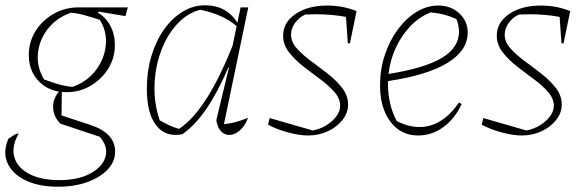

<svg xmlns="http://www.w3.org/2000/svg" viewBox="-42 -506 2222 727"><path d="M210 -157Q201 -157 192 -158L191 -69L300 -33Q394 -2 394 68Q394 106 365.5 136Q337 166 288.5 183.5Q240 201 178 201Q104 201 54 176.5Q4 152 -14 110.5Q-32 69 -10 19Q10 6 14 3.5Q18 1 29 -1Q1 48 12 88Q23 128 67.5 152Q112 176 183 176Q253 176 299 151.5Q345 127 357 89Q369 51 336 12L186 -38Q159 -67 159 -101Q159 -133 181 -159Q130 -168 98.5 -205.5Q67 -243 67 -298Q67 -347 92.5 -388Q118 -429 161 -453.5Q204 -478 254 -478H442L433 -445L331 -462L329 -458Q359 -440 376 -408Q393 -376 393 -335Q393 -287 368 -246.5Q343 -206 301.5 -181.5Q260 -157 210 -157ZM233 -177Q288 -197 320.5 -239.5Q353 -282 358.5 -334Q364 -386 336 -431Q310 -439 283 -447Q256 -455 227 -458Q172 -439 139 -396.5Q106 -354 101.5 -302.5Q97 -251 125 -205Q163 -191 188.5 -184.5Q214 -178 233 -177Z M649 2Q586 15 550 -30.5Q514 -76 514 -170Q514 -236 531 -293Q548 -350 578.5 -393.5Q609 -437 649 -461.5Q689 -486 735 -486Q815 -486 857 -420L869 -478H898L806 -36Q847 -39 897 -60Q887 -31 867 -13Q847 5 826 5Q807 5 794 -10Q781 -25 777 -51L825 -250L823 -251Q782 -156 739.5 -94Q697 -32 649 2ZM563 -50Q581 -40 599 -31.5Q617 -23 636 -18Q741 -87 839 -334L854 -407Q802 -452 716 -469Q666 -456 627.5 -413.5Q589 -371 567 -310.5Q545 -250 543 -182Q541 -114 563 -50Z M973 -34 979 -59 1142 -12Q1170 -17 1193.5 -31.5Q1217 -46 1231.5 -65.5Q1246 -85 1246 -105Q1246 -133 1224 -158Q1202 -183 1170 -206.5Q1138 -230 1106 -255Q1074 -280 1052 -308.5Q1030 -337 1030 -371Q1030 -421 1077 -453Q1124 -485 1197 -485Q1256 -485 1308 -464L1283 -342H1275L1268 -442Q1241 -447 1213 -449.5Q1185 -452 1157 -452Q1134 -452 1114 -451Q1090 -440 1075 -419Q1060 -398 1060 -375Q1060 -347 1082 -322.5Q1104 -298 1136 -274.5Q1168 -251 1200 -226Q1232 -201 1254 -172.5Q1276 -144 1276 -110Q1276 -79 1255 -52Q1234 -25 1199.5 -9Q1165 7 1124 7Q1091 7 1047 -5Q1003 -17 973 -34Z M1541 7Q1476 7 1436.5 -45Q1397 -97 1397 -183Q1397 -243 1415 -297.5Q1433 -352 1464 -394Q1495 -436 1534.5 -460.5Q1574 -485 1618 -485Q1665 -485 1697 -455.5Q1729 -426 1729 -383Q1729 -315 1652.5 -268Q1576 -221 1427 -199Q1427 -193 1427 -187Q1427 -151 1435 -115.5Q1443 -80 1460 -48Q1504 -25 1546 -25Q1632 -25 1696 -118L1706 -112Q1680 -56 1636.5 -24.5Q1593 7 1541 7ZM1696 -386Q1696 -410 1686 -434Q1640 -455 1589 -459Q1545 -442 1511.5 -406.5Q1478 -371 1456.5 -324.5Q1435 -278 1429 -226Q1567 -248 1631.5 -287Q1696 -326 1696 -386Z M1782 -34 1788 -59 1951 -12Q1979 -17 2002.5 -31.5Q2026 -46 2040.5 -65.5Q2055 -85 2055 -105Q2055 -133 2033 -158Q2011 -183 1979 -206.5Q1947 -230 1915 -255Q1883 -280 1861 -308.5Q1839 -337 1839 -371Q1839 -421 1886 -453Q1933 -485 2006 -485Q2065 -485 2117 -464L2092 -342H2084L2077 -442Q2050 -447 2022 -449.5Q1994 -452 1966 -452Q1943 -452 1923 -451Q1899 -440 1884 -419Q1869 -398 1869 -375Q1869 -347 1891 -322.5Q1913 -298 1945 -274.5Q1977 -251 2009 -226Q2041 -201 2063 -172.5Q2085 -144 2085 -110Q2085 -79 2064 -52Q2043 -25 2008.5 -9Q1974 7 1933 7Q1900 7 1856 -5Q1812 -17 1782 -34Z"/></svg>

Font: Piazzolla Thin
Style: Italic
Weight: 100
Italic angle: -11.3°
Designer: Juan Pablo del Peral
Foundry: Huerta Tipografica
Version: Version 1.330